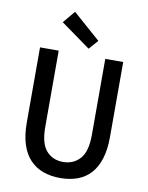

<svg xmlns="http://www.w3.org/2000/svg" viewBox="-96 -943 791 1023"><g transform="rotate(10 300.0 -431.0)"><path d="M301 12Q250 12 208.5 -3Q167 -18 137 -49.5Q107 -81 91 -130.5Q75 -180 75 -249V-655H176V-243Q176 -153 210.5 -114Q245 -75 301 -75Q357 -75 392.5 -114Q428 -153 428 -243V-655H525V-249Q525 -180 509 -130.5Q493 -81 464 -49.5Q435 -18 393.5 -3Q352 12 301 12ZM331 -693 171 -808 226 -874 375 -743Z"/></g></svg>

Font: Source Code Pro Medium
Style: Regular
Weight: 500
Monospace: yes
Designer: Paul D. Hunt, Teo Tuominen
Foundry: Adobe Systems Incorporated
Version: Version 2.030;PS 1.000;hotconv 16.6.51;makeotf.lib2.5.65220